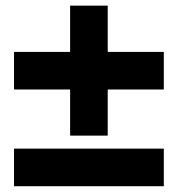

<svg xmlns="http://www.w3.org/2000/svg" viewBox="-20 -582 614 664"><path d="M352.5 -402.5H546.5V-272.5H352.5V-113H222.5V-272.5H28.5V-402.5H222.5V-562.5H352.5ZM546.5 -68V62H28.5V-68Z"/></svg>

Font: Overused Grotesk
Style: Bold
Weight: 710
Version: Version 0.004